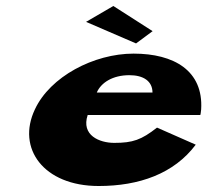

<svg xmlns="http://www.w3.org/2000/svg" viewBox="-20 -604 713 641"><path d="M358.4 -584 267.3 -531 434.2 -459 489.5 -500ZM648.7 -220C650.3 -224 650.7 -233 651.6 -239C659.3 -368 561 -425 426 -425C293 -425 147.3 -348 96.6 -239C34.7 -109 125.4 17 309.4 17C444.4 17 560.7 -24 633.5 -121L504.2 -178C452 -137 423.4 -127 361.4 -127C312.4 -127 250.3 -152 272.7 -220ZM303.1 -295C317.2 -328 356 -353 412 -353C459 -353 489 -333 489.1 -295Z"/></svg>

Font: Hussar Milosc
Style: Obl
Weight: 700
Foundry: Cannot Into Space Fonts
Version: Version 1.02